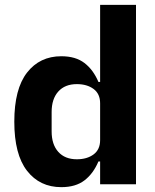

<svg xmlns="http://www.w3.org/2000/svg" viewBox="-20 -760 640 792"><path d="M393 -94H386Q365 -44 328.5 -16Q292 12 233 12Q144 12 91.5 -55.5Q39 -123 39 -258Q39 -393 91.5 -460.5Q144 -528 233 -528Q292 -528 328.5 -500Q365 -472 386 -422H393V-740H541V0H393ZM393 -182V-334Q393 -373 366 -393Q339 -413 297 -413Q248 -413 220.5 -382.5Q193 -352 193 -298V-218Q193 -164 220.5 -133.5Q248 -103 297 -103Q339 -103 366 -123Q393 -143 393 -182Z"/></svg>

Font: iA Writer Duo S
Style: Bold
Weight: 700
Designer: Mike Abbink, Paul van der Laan, Pieter van Rosmalen, Oliver Reichenstein
Foundry: Bold Monday and Information Architects Inc.
Version: Version 2.000